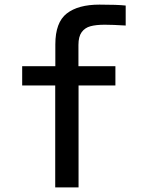

<svg xmlns="http://www.w3.org/2000/svg" viewBox="-20 -811 640 831"><path d="M219 -441H76V-524.5H219.5V-619Q219.5 -714 268.8 -752.5Q318 -791 410.5 -791Q488 -791 524 -787V-700.5Q467 -704 433 -704Q396 -704 371.8 -697.5Q347.5 -691 333.5 -671.8Q319.5 -652.5 319.5 -616.5V-524.5H479.5V-441H320V0H219Z"/></svg>

Font: JuliaMono Medium
Style: Regular
Weight: 500
Monospace: yes
Designer: cormullion
Foundry: corm
Version: Version 0.054; ttfautohint (v1.8.4)